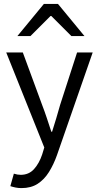

<svg xmlns="http://www.w3.org/2000/svg" viewBox="-20 -755 507 984"><path d="M90 209Q74 209 59.5 206Q45 203 33 199L51 135Q60 138 69 139.5Q78 141 86 141Q128 141 154.5 111.5Q181 82 196 37L207 1L12 -486H97L196 -217Q208 -186 220 -150Q232 -114 243 -80H247Q258 -114 268.5 -149.5Q279 -185 288 -217L375 -486H455L272 40Q255 88 231 126.5Q207 165 173 187Q139 209 90 209ZM69 -570 205 -735H277L413 -570H346L243 -673H239L136 -570Z"/></svg>

Font: Source Sans 3 ExtraLight
Style: Regular
Weight: 400
Version: Version 3.052;hotconv 1.1.0;makeotfexe 2.6.0